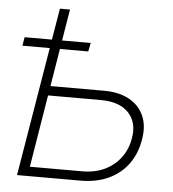

<svg xmlns="http://www.w3.org/2000/svg" viewBox="-52 -776 741 824"><g transform="rotate(5 318.5 -364.0)"><path d="M147.5 -393.1H389.6Q455.6 -393.6 500 -369.4Q544.4 -345.2 563.7 -302Q583 -258.8 573.2 -200.7Q563.5 -138.7 531 -93.8Q498.5 -48.8 446.3 -24.4Q394 0 324.7 0H51.8L172.9 -727.5H216.3L103.5 -40.5H332Q386.2 -41 427.7 -61.5Q469.2 -82 495.6 -118.2Q522 -154.3 529.3 -201.7Q541 -268.6 502 -310.3Q462.9 -352.1 382.8 -352.1H140.6ZM26.4 -555.2 32.7 -592.3H317.4L310.1 -555.2Z"/></g></svg>

Font: Inter Tight ExtraLight
Style: Italic
Weight: 250
Italic angle: -9.39999°
Designer: Rasmus Andersson
Foundry: rsms
Version: Version 3.004